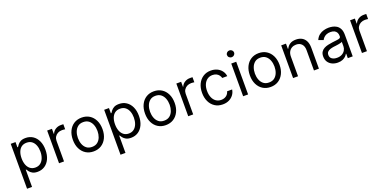

<svg xmlns="http://www.w3.org/2000/svg" viewBox="-7 -1780 6052 3013"><g transform="rotate(-20 3019.5 -273.0)"><path d="M77.1 204.1V-545.9H157.2V-459H167Q176.3 -473.1 192.9 -495.4Q209.5 -517.6 240.7 -535.2Q272 -552.7 325.2 -552.7Q394 -552.7 446.3 -518.3Q498.5 -483.9 528.1 -420.7Q557.6 -357.4 557.6 -271.5Q557.6 -185.1 528.3 -121.3Q499 -57.6 446.8 -22.9Q394.5 11.7 326.2 11.7Q273.9 11.7 242.2 -6.1Q210.4 -23.9 193.4 -46.6Q176.3 -69.3 167 -84H160.2V204.1ZM315.4 -63.5Q367.7 -63.5 402.8 -91.6Q438 -119.6 455.8 -167Q473.6 -214.4 473.6 -272.5Q473.6 -330.1 456.1 -376.5Q438.5 -422.9 403.6 -450.2Q368.7 -477.5 315.4 -477.5Q264.2 -477.5 229.5 -451.9Q194.8 -426.3 177 -380.1Q159.2 -334 159.2 -272.5Q159.2 -210.9 177.2 -163.8Q195.3 -116.7 230.2 -90.1Q265.1 -63.5 315.4 -63.5Z M685.5 0V-545.9H765.6V-462.9H771.5Q786.6 -503.4 825.9 -528.6Q865.2 -553.7 914.1 -553.7Q923.3 -553.7 937 -553.5Q950.7 -553.2 958 -552.7V-467.8Q953.6 -468.8 938.5 -470.7Q923.3 -472.7 906.2 -472.7Q866.7 -472.7 835.4 -456.1Q804.2 -439.5 786.4 -410.6Q768.6 -381.8 768.6 -344.7V0Z M1261.7 11.7Q1188 11.7 1132.3 -23.4Q1076.7 -58.6 1045.7 -122.1Q1014.6 -185.5 1014.6 -269.5Q1014.6 -355 1045.7 -418.7Q1076.7 -482.4 1132.3 -517.6Q1188 -552.7 1261.7 -552.7Q1335.9 -552.7 1391.6 -517.6Q1447.3 -482.4 1478.5 -418.7Q1509.8 -355 1509.8 -269.5Q1509.8 -185.5 1478.5 -122.1Q1447.3 -58.6 1391.6 -23.4Q1335.9 11.7 1261.7 11.7ZM1261.7 -63.5Q1318.4 -63.5 1354.5 -92.3Q1390.6 -121.1 1408.2 -168.2Q1425.8 -215.3 1425.8 -269.5Q1425.8 -324.7 1408.2 -372.1Q1390.6 -419.4 1354.5 -448.5Q1318.4 -477.5 1261.7 -477.5Q1205.6 -477.5 1169.7 -448.5Q1133.8 -419.4 1116.2 -372.1Q1098.6 -324.7 1098.6 -269.5Q1098.6 -215.3 1116.2 -168.2Q1133.8 -121.1 1169.7 -92.3Q1205.6 -63.5 1261.7 -63.5Z M1637.7 204.1V-545.9H1717.8V-459H1727.5Q1736.8 -473.1 1753.4 -495.4Q1770 -517.6 1801.3 -535.2Q1832.5 -552.7 1885.7 -552.7Q1954.6 -552.7 2006.8 -518.3Q2059.1 -483.9 2088.6 -420.7Q2118.2 -357.4 2118.2 -271.5Q2118.2 -185.1 2088.9 -121.3Q2059.6 -57.6 2007.3 -22.9Q1955.1 11.7 1886.7 11.7Q1834.5 11.7 1802.7 -6.1Q1771 -23.9 1753.9 -46.6Q1736.8 -69.3 1727.5 -84H1720.7V204.1ZM1876 -63.5Q1928.2 -63.5 1963.4 -91.6Q1998.5 -119.6 2016.4 -167Q2034.2 -214.4 2034.2 -272.5Q2034.2 -330.1 2016.6 -376.5Q1999 -422.9 1964.1 -450.2Q1929.2 -477.5 1876 -477.5Q1824.7 -477.5 1790 -451.9Q1755.4 -426.3 1737.5 -380.1Q1719.7 -334 1719.7 -272.5Q1719.7 -210.9 1737.8 -163.8Q1755.9 -116.7 1790.8 -90.1Q1825.7 -63.5 1876 -63.5Z M2466.8 11.7Q2393.1 11.7 2337.4 -23.4Q2281.7 -58.6 2250.7 -122.1Q2219.7 -185.5 2219.7 -269.5Q2219.7 -355 2250.7 -418.7Q2281.7 -482.4 2337.4 -517.6Q2393.1 -552.7 2466.8 -552.7Q2541 -552.7 2596.7 -517.6Q2652.3 -482.4 2683.6 -418.7Q2714.8 -355 2714.8 -269.5Q2714.8 -185.5 2683.6 -122.1Q2652.3 -58.6 2596.7 -23.4Q2541 11.7 2466.8 11.7ZM2466.8 -63.5Q2523.4 -63.5 2559.6 -92.3Q2595.7 -121.1 2613.3 -168.2Q2630.9 -215.3 2630.9 -269.5Q2630.9 -324.7 2613.3 -372.1Q2595.7 -419.4 2559.6 -448.5Q2523.4 -477.5 2466.8 -477.5Q2410.6 -477.5 2374.8 -448.5Q2338.9 -419.4 2321.3 -372.1Q2303.7 -324.7 2303.7 -269.5Q2303.7 -215.3 2321.3 -168.2Q2338.9 -121.1 2374.8 -92.3Q2410.6 -63.5 2466.8 -63.5Z M2842.8 0V-545.9H2922.9V-462.9H2928.7Q2943.8 -503.4 2983.2 -528.6Q3022.5 -553.7 3071.3 -553.7Q3080.6 -553.7 3094.2 -553.5Q3107.9 -553.2 3115.2 -552.7V-467.8Q3110.8 -468.8 3095.7 -470.7Q3080.6 -472.7 3063.5 -472.7Q3023.9 -472.7 2992.7 -456.1Q2961.4 -439.5 2943.6 -410.6Q2925.8 -381.8 2925.8 -344.7V0Z M3418.9 11.7Q3342.8 11.7 3287.4 -24.7Q3231.9 -61 3201.9 -124.5Q3171.9 -188 3171.9 -269.5Q3171.9 -353 3202.6 -416.7Q3233.4 -480.5 3288.8 -516.6Q3344.2 -552.7 3418 -552.7Q3475.6 -552.7 3521.7 -531.5Q3567.9 -510.3 3597.4 -471.7Q3627 -433.1 3633.8 -381.8H3549.8Q3543.5 -406.7 3526.9 -428.7Q3510.3 -450.7 3483.2 -464.1Q3456.1 -477.5 3418.9 -477.5Q3370.1 -477.5 3333.5 -452.1Q3296.9 -426.8 3276.4 -380.6Q3255.9 -334.5 3255.9 -272.5Q3255.9 -209.5 3275.9 -162.4Q3295.9 -115.2 3332.8 -89.4Q3369.6 -63.5 3418.9 -63.5Q3468.3 -63.5 3503.4 -89.1Q3538.6 -114.7 3549.8 -159.2H3633.8Q3627 -110.8 3598.9 -72.3Q3570.8 -33.7 3525.1 -11Q3479.5 11.7 3418.9 11.7Z M3759.8 0V-545.9H3842.8V0ZM3801.8 -636.7Q3777.3 -636.7 3759.8 -653.3Q3742.2 -669.9 3742.2 -693.4Q3742.2 -716.8 3759.8 -733.4Q3777.3 -750 3801.8 -750Q3826.2 -750 3843.8 -733.4Q3861.3 -716.8 3861.3 -693.4Q3861.3 -669.9 3843.8 -653.3Q3826.2 -636.7 3801.8 -636.7Z M4217.8 11.7Q4144 11.7 4088.4 -23.4Q4032.7 -58.6 4001.7 -122.1Q3970.7 -185.5 3970.7 -269.5Q3970.7 -355 4001.7 -418.7Q4032.7 -482.4 4088.4 -517.6Q4144 -552.7 4217.8 -552.7Q4292 -552.7 4347.7 -517.6Q4403.3 -482.4 4434.6 -418.7Q4465.8 -355 4465.8 -269.5Q4465.8 -185.5 4434.6 -122.1Q4403.3 -58.6 4347.7 -23.4Q4292 11.7 4217.8 11.7ZM4217.8 -63.5Q4274.4 -63.5 4310.5 -92.3Q4346.7 -121.1 4364.3 -168.2Q4381.8 -215.3 4381.8 -269.5Q4381.8 -324.7 4364.3 -372.1Q4346.7 -419.4 4310.5 -448.5Q4274.4 -477.5 4217.8 -477.5Q4161.6 -477.5 4125.7 -448.5Q4089.8 -419.4 4072.3 -372.1Q4054.7 -324.7 4054.7 -269.5Q4054.7 -215.3 4072.3 -168.2Q4089.8 -121.1 4125.7 -92.3Q4161.6 -63.5 4217.8 -63.5Z M4676.8 -328.1V0H4593.8V-545.9H4673.8V-460H4681.6Q4700.7 -502 4739.7 -527.3Q4778.8 -552.7 4840.8 -552.7Q4896 -552.7 4937.5 -530.3Q4979 -507.8 5002.2 -462.2Q5025.4 -416.5 5025.4 -346.7V0H4942.4V-340.8Q4942.4 -404.8 4908.7 -441.2Q4875 -477.5 4816.9 -477.5Q4776.9 -477.5 4745.1 -460Q4713.4 -442.4 4695.1 -409.2Q4676.8 -376 4676.8 -328.1Z M5339.8 12.7Q5288.1 12.7 5245.6 -7.1Q5203.1 -26.9 5178.2 -64.5Q5153.3 -102.1 5153.3 -155.3Q5153.3 -202.1 5171.9 -231.2Q5190.4 -260.3 5221.4 -277.1Q5252.4 -293.9 5289.8 -302.2Q5327.1 -310.5 5365.2 -315.4Q5415 -321.8 5446.3 -325.2Q5477.5 -328.6 5492.2 -336.9Q5506.8 -345.2 5506.8 -365.2V-368.2Q5506.8 -403.3 5493.9 -428Q5481 -452.6 5455.1 -465.6Q5429.2 -478.5 5390.6 -478.5Q5350.6 -478.5 5322.5 -466.3Q5294.4 -454.1 5276.4 -435.3Q5258.3 -416.5 5249 -396.5L5168.9 -424.8Q5190.4 -474.6 5226.3 -502.4Q5262.2 -530.3 5304.4 -541.5Q5346.7 -552.7 5387.7 -552.7Q5414.1 -552.7 5448.2 -546.6Q5482.4 -540.5 5514.9 -521.2Q5547.4 -502 5568.6 -463.1Q5589.8 -424.3 5589.8 -359.4V0H5507.8V-74.2H5502Q5493.7 -56.6 5473.6 -36.4Q5453.6 -16.1 5420.7 -1.7Q5387.7 12.7 5339.8 12.7ZM5352.5 -62.5Q5402.3 -62.5 5436.8 -82Q5471.2 -101.6 5489 -132.6Q5506.8 -163.6 5506.8 -197.3V-274.4Q5501.5 -268.1 5483.4 -262.9Q5465.3 -257.8 5441.9 -253.9Q5418.5 -250 5396.5 -247.3Q5374.5 -244.6 5361.3 -243.2Q5328.6 -238.8 5300.3 -229.2Q5272 -219.7 5254.6 -201.2Q5237.3 -182.6 5237.3 -150.4Q5237.3 -106.9 5269.8 -84.7Q5302.2 -62.5 5352.5 -62.5Z M5744.1 0V-545.9H5824.2V-462.9H5830.1Q5845.2 -503.4 5884.5 -528.6Q5923.8 -553.7 5972.7 -553.7Q5981.9 -553.7 5995.6 -553.5Q6009.3 -553.2 6016.6 -552.7V-467.8Q6012.2 -468.8 5997.1 -470.7Q5981.9 -472.7 5964.8 -472.7Q5925.3 -472.7 5894 -456.1Q5862.8 -439.5 5845 -410.6Q5827.1 -381.8 5827.1 -344.7V0Z"/></g></svg>

Font: Inter V
Style: Weight 400 Optical size 14.0
Weight: 400
Designer: Rasmus Andersson
Foundry: rsms
Version: Version 4.000;git-4fc901f